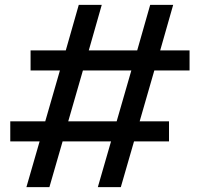

<svg xmlns="http://www.w3.org/2000/svg" viewBox="-20 -765 817 785"><path d="M88 0C88 0 142 -187 142 -187C142 -187 22 -187 22 -187C22 -187 22 -269 22 -269C22 -269 165 -269 165 -269C165 -269 225 -477 225 -477C225 -477 105 -477 105 -477C105 -477 105 -559 105 -559C105 -559 249 -559 249 -559C249 -559 302 -745 302 -745C302 -745 396 -745 396 -745C396 -745 343 -559 343 -559C343 -559 541 -559 541 -559C541 -559 594 -745 594 -745C594 -745 688 -745 688 -745C688 -745 635 -559 635 -559C635 -559 755 -559 755 -559C755 -559 755 -477 755 -477C755 -477 611 -477 611 -477C611 -477 551 -269 551 -269C551 -269 671 -269 671 -269C671 -269 671 -187 671 -187C671 -187 528 -187 528 -187C528 -187 474 0 474 0C474 0 380 0 380 0C380 0 434 -187 434 -187C434 -187 236 -187 236 -187C236 -187 182 0 182 0C182 0 88 0 88 0ZM259 -269C259 -269 457 -269 457 -269C457 -269 517 -477 517 -477C517 -477 319 -477 319 -477C319 -477 259 -269 259 -269Z"/></svg>

Font: Preevio_Regular
Style: Regular
Weight: 500
Designer: Gumpita Rahayu
Foundry: Tokotype Studio
Version: ""